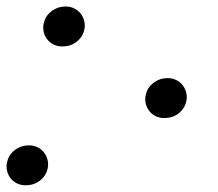

<svg xmlns="http://www.w3.org/2000/svg" viewBox="-31 -549 660 580"><path d="M45.9 10.7Q34.2 10.7 23.9 6.6Q13.7 2.4 5.9 -5.1Q-2 -12.7 -6.6 -23.4Q-11.2 -34.2 -11.2 -46.9Q-11.2 -56.2 -7.3 -67.4Q-3.4 -78.6 5.1 -87.9Q13.7 -97.2 26.6 -103.5Q39.6 -109.9 57.1 -109.9Q68.8 -109.9 79.3 -105.5Q89.8 -101.1 97.4 -93.5Q105 -85.9 109.6 -75.2Q114.3 -64.5 114.3 -51.8Q114.3 -42 110.4 -31.2Q106.4 -20.5 97.9 -11Q89.4 -1.5 76.4 4.6Q63.5 10.7 45.9 10.7ZM156.7 -408.7Q145 -408.7 134.8 -412.8Q124.5 -417 116.7 -424.6Q108.9 -432.1 104.2 -442.9Q99.6 -453.6 99.6 -466.3Q99.6 -475.6 103.5 -486.8Q107.4 -498 116 -507.3Q124.5 -516.6 137.5 -522.9Q150.4 -529.3 168 -529.3Q179.7 -529.3 190.2 -524.9Q200.7 -520.5 208.3 -512.9Q215.8 -505.4 220.5 -494.6Q225.1 -483.9 225.1 -471.2Q225.1 -461.4 221.2 -450.7Q217.3 -439.9 208.7 -430.4Q200.2 -420.9 187.3 -414.8Q174.3 -408.7 156.7 -408.7ZM464.8 -192.4Q453.1 -192.4 442.9 -196.5Q432.6 -200.7 424.8 -208.3Q417 -215.8 412.4 -226.6Q407.7 -237.3 407.7 -250Q407.7 -259.3 411.6 -270.5Q415.5 -281.7 424.1 -291Q432.6 -300.3 445.6 -306.6Q458.5 -313 476.1 -313Q487.8 -313 498.3 -308.6Q508.8 -304.2 516.4 -296.6Q523.9 -289.1 528.6 -278.3Q533.2 -267.6 533.2 -254.9Q533.2 -245.1 529.3 -234.4Q525.4 -223.6 516.8 -214.1Q508.3 -204.6 495.4 -198.5Q482.4 -192.4 464.8 -192.4Z"/></svg>

Font: Arian Grqi
Style: Italic
Weight: 400
Italic angle: -15°
Designer: Ruben Hakobyan (Tarumian)
Foundry: Ruben Hakobyan (Tarumian)
Version: Version 1.002